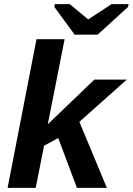

<svg xmlns="http://www.w3.org/2000/svg" viewBox="-20 -916 647 936"><path d="M355 0 264 -243 195 -206 154 0H17L158 -725H295L213 -310L440 -528H598L367 -322L501 0ZM456 -747H344L245 -882L247 -896H320L409 -822H411L524 -896H607L604 -882Z"/></svg>

Font: Libra Sans Modern
Style: Bold Italic
Weight: 700
Italic angle: -12°
Foundry: Stefan Peev, Context Ltd
Version: Version 1.000